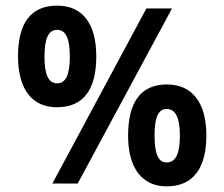

<svg xmlns="http://www.w3.org/2000/svg" viewBox="-20 -652 796 682"><path d="M182 -271C279 -271 322 -337 322 -452C322 -568 273 -632 183 -632C88 -632 44 -568 44 -452C44 -335 94 -271 182 -271ZM500 -622 166 0H256L591 -622ZM183 -356C152 -356 138 -387 138 -451C138 -515 152 -546 183 -546C214 -546 228 -515 228 -451C228 -387 214 -356 183 -356ZM572 10C668 10 713 -57 713 -171C713 -287 663 -352 573 -352C477 -352 435 -285 435 -170C435 -56 484 10 572 10ZM572 -75C542 -75 529 -106 529 -170C529 -235 542 -265 572 -265C604 -265 619 -233 619 -170C619 -106 604 -75 572 -75Z"/></svg>

Font: Noto Sans Gurmukhi UI Condensed SemiBold
Style: Regular
Weight: 600
Width: 3
Designer: Jelle Bosma - Monotype Design Team
Foundry: Monotype Imaging Inc.
Version: Version 2.004